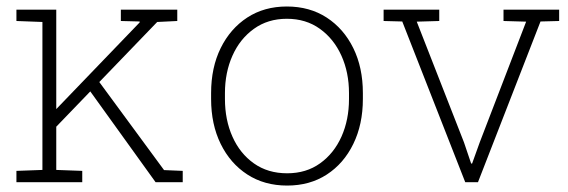

<svg xmlns="http://www.w3.org/2000/svg" viewBox="-20 -558 1739 588"><path d="M147.5 -165 132.3 -203.1 407.7 -489.3V-492.2L350.1 -493.7V-528.3H522.9V-493.7L461.4 -490.7ZM30.3 0V-34.7L109.9 -37.6V-490.7L30.3 -493.7V-528.3H152.3V-37.6L231.9 -34.7V0ZM456.5 0 246.1 -292.5 272 -323.2 482.4 -37.1 539.6 -34.7V0Z M859.4 10.3Q789.6 10.3 737.3 -23.7Q685.1 -57.6 655.8 -117.4Q626.5 -177.2 626.5 -254.9V-272.9Q626.5 -351.1 655.8 -410.6Q685.1 -470.2 737.1 -504.2Q789.1 -538.1 858.4 -538.1Q928.2 -538.1 980.5 -504.2Q1032.7 -470.2 1062 -410.6Q1091.3 -351.1 1091.3 -272.9V-254.9Q1091.3 -177.2 1062 -117.2Q1032.7 -57.1 980.7 -23.4Q928.7 10.3 859.4 10.3ZM859.4 -27.3Q918 -27.3 960.4 -57.9Q1002.9 -88.4 1025.9 -139.9Q1048.8 -191.4 1048.8 -254.9V-272.9Q1048.8 -335.9 1025.6 -387.5Q1002.4 -439 959.7 -469.7Q917 -500.5 858.4 -500.5Q800.3 -500.5 757.6 -469.7Q714.8 -439 691.9 -387.5Q668.9 -335.9 668.9 -272.9V-254.9Q668.9 -190.9 691.9 -139.4Q714.8 -87.9 757.6 -57.6Q800.3 -27.3 859.4 -27.3Z M1404.8 0 1211.9 -492.2 1154.8 -493.7V-528.3H1325.2V-493.7L1256.3 -491.7L1400.9 -122.1L1422.9 -57.1H1425.8L1449.2 -122.1L1591.3 -491.7L1522 -493.7V-528.3H1692.4V-493.7L1635.3 -492.2L1443.8 0Z"/></svg>

Font: Roboto Slab ExtraLight
Style: Regular
Weight: 250
Designer: Google
Version: Version 2.000; ttfautohint (v1.8.1.43-b0c9)